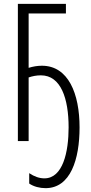

<svg xmlns="http://www.w3.org/2000/svg" viewBox="-20 -734 476 999"><path d="M193 -342C297 -342 337 -221 337 -71C337 57 307 194 211 194C185 194 159 185 132 167V221C155 237 187 245 217 245C347 245 394 95 394 -71C394 -246 336 -392 198 -392C175 -392 151 -388 129 -381V-664H323V-714H73V0H129V-331C149 -338 170 -342 193 -342Z"/></svg>

Font: Noto Sans Display Condensed Light
Style: Regular
Weight: 300
Width: 3
Designer: Monotype Design Team
Foundry: Monotype Imaging Inc.
Version: Version 1.900